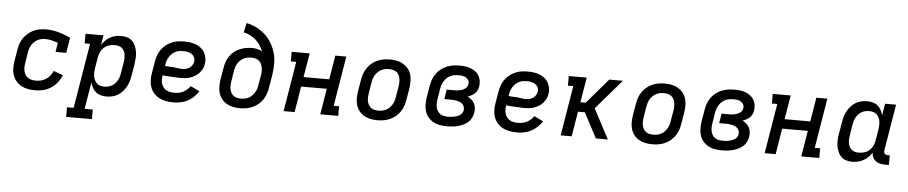

<svg xmlns="http://www.w3.org/2000/svg" viewBox="-48 -1095 7896 1670"><g transform="rotate(5 3900.0 -260.0)"><path d="M267 8Q235 8 204 2.5Q173 -3 146.5 -17.5Q120 -32 100.5 -55Q81 -78 71 -106.5Q61 -135 61 -167Q61 -199 66 -231L83 -331Q87 -358 96 -384Q105 -410 121 -433.5Q137 -457 160 -476Q183 -495 208 -506.5Q233 -518 260.5 -523Q288 -528 315 -528Q373 -528 427 -512.5Q481 -497 530 -474L508 -340H415L428 -421Q402 -430 374 -437Q346 -444 316 -444Q300 -444 283 -440.5Q266 -437 250.5 -429Q235 -421 221.5 -408.5Q208 -396 199 -381Q190 -366 184.5 -350Q179 -334 176 -317L160 -217Q157 -199 157 -181Q157 -163 161.5 -146Q166 -129 175.5 -115Q185 -101 199.5 -92Q214 -83 231.5 -79.5Q249 -76 267 -76Q289 -76 311.5 -81.5Q334 -87 354.5 -100.5Q375 -114 389.5 -133Q404 -152 414 -174L497 -143Q483 -110 459.5 -80Q436 -50 404.5 -29.5Q373 -9 337 -0.5Q301 8 267 8Z M556 215V131H614L708 -436H661V-520H818L804 -437Q819 -458 837 -476Q855 -494 877.5 -506Q900 -518 924.5 -523Q949 -528 973 -528Q1001 -528 1026.5 -520Q1052 -512 1070 -493.5Q1088 -475 1098 -450.5Q1108 -426 1112 -399.5Q1116 -373 1114 -345Q1112 -317 1108 -289L1091 -189Q1087 -164 1079.5 -139.5Q1072 -115 1059 -92.5Q1046 -70 1028 -50Q1010 -30 987 -16.5Q964 -3 938.5 2.5Q913 8 888 8Q863 8 839 1.5Q815 -5 796.5 -20.5Q778 -36 766.5 -57.5Q755 -79 749 -103L710 131H781V215ZM864 -76Q880 -76 896 -79.5Q912 -83 927.5 -91.5Q943 -100 955 -112.5Q967 -125 975.5 -140Q984 -155 989.5 -171Q995 -187 997 -203L1014 -303Q1017 -320 1017 -337Q1017 -354 1014.5 -370.5Q1012 -387 1004.5 -401.5Q997 -416 984.5 -426Q972 -436 955.5 -440Q939 -444 922 -444Q899 -444 875 -437Q851 -430 831.5 -413.5Q812 -397 801 -374Q790 -351 786 -328L769 -228Q766 -210 765.5 -191.5Q765 -173 768 -156Q771 -139 779 -123.5Q787 -108 799.5 -96.5Q812 -85 828.5 -80.5Q845 -76 864 -76Z M1474 8Q1441 8 1409.5 2.5Q1378 -3 1351 -17Q1324 -31 1303.5 -53.5Q1283 -76 1272.5 -105Q1262 -134 1261 -166Q1260 -198 1266 -231L1283 -331Q1287 -358 1296.5 -385Q1306 -412 1322.5 -436Q1339 -460 1362.5 -478.5Q1386 -497 1412.5 -508.5Q1439 -520 1466.5 -524Q1494 -528 1521 -528Q1548 -528 1574.5 -524.5Q1601 -521 1625 -511.5Q1649 -502 1669 -486.5Q1689 -471 1701 -449Q1713 -427 1718 -401Q1723 -375 1718 -348Q1715 -327 1705 -307Q1695 -287 1680 -270Q1665 -253 1645.5 -241Q1626 -229 1605 -221.5Q1584 -214 1562.5 -211.5Q1541 -209 1520 -209Q1500 -209 1480 -210.5Q1460 -212 1440 -212.5Q1420 -213 1399.5 -214.5Q1379 -216 1360 -219V-217Q1357 -199 1357 -180Q1357 -161 1362.5 -144.5Q1368 -128 1378.5 -114Q1389 -100 1404 -91.5Q1419 -83 1437 -79.5Q1455 -76 1474 -76Q1493 -76 1512.5 -79.5Q1532 -83 1550.5 -92Q1569 -101 1585 -115Q1601 -129 1612 -146L1692 -108Q1674 -81 1649.5 -57.5Q1625 -34 1596 -19Q1567 -4 1535.5 2Q1504 8 1474 8ZM1525 -288Q1541 -288 1557.5 -292Q1574 -296 1588 -305.5Q1602 -315 1611.5 -329.5Q1621 -344 1623 -360Q1627 -380 1619 -397.5Q1611 -415 1595.5 -425.5Q1580 -436 1561 -440Q1542 -444 1522 -444Q1505 -444 1487.5 -441.5Q1470 -439 1454 -431Q1438 -423 1424.5 -410.5Q1411 -398 1401 -383Q1391 -368 1385 -351Q1379 -334 1376 -317L1374 -302Q1392 -299 1411.5 -298.5Q1431 -298 1450.5 -296.5Q1470 -295 1488 -291.5Q1506 -288 1525 -288Z M2055 8Q2023 8 1993 2Q1963 -4 1938 -19Q1913 -34 1895 -57Q1877 -80 1868.5 -108.5Q1860 -137 1860.5 -168.5Q1861 -200 1866 -231L1883 -331Q1887 -357 1896 -383Q1905 -409 1921 -432Q1937 -455 1959.5 -473Q1982 -491 2007.5 -502Q2033 -513 2059.5 -518Q2086 -523 2112 -523Q2137 -523 2160.5 -518Q2184 -513 2203 -501Q2192 -529 2176 -554Q2160 -579 2137.5 -598.5Q2115 -618 2088 -632Q2061 -646 2031 -653L2049 -735Q2085 -728 2118 -713.5Q2151 -699 2180 -678.5Q2209 -658 2232.5 -632Q2256 -606 2273 -575.5Q2290 -545 2301.5 -510.5Q2313 -476 2316.5 -439.5Q2320 -403 2317 -365Q2314 -327 2308 -289L2291 -189Q2287 -162 2277.5 -135.5Q2268 -109 2251.5 -85Q2235 -61 2212.5 -42.5Q2190 -24 2163.5 -12.5Q2137 -1 2109.5 3.5Q2082 8 2055 8ZM2056 -76Q2072 -76 2089 -79Q2106 -82 2122 -90Q2138 -98 2151 -110.5Q2164 -123 2173.5 -138Q2183 -153 2189 -169.5Q2195 -186 2197 -203L2213 -296Q2216 -314 2216 -331.5Q2216 -349 2212.5 -365.5Q2209 -382 2201 -396.5Q2193 -411 2180 -421Q2167 -431 2150 -435Q2133 -439 2115 -439Q2099 -439 2082.5 -436Q2066 -433 2051 -425.5Q2036 -418 2022.5 -406Q2009 -394 1999.5 -379.5Q1990 -365 1984.5 -349Q1979 -333 1976 -317L1960 -217Q1957 -200 1956.5 -182.5Q1956 -165 1959.5 -148.5Q1963 -132 1971 -117.5Q1979 -103 1992 -93.5Q2005 -84 2021.5 -80Q2038 -76 2056 -76Z M2436 0 2508 -436H2461V-520H2618L2583 -310H2807L2842 -520H2938L2866 -84H2913V0H2756L2793 -226H2569L2532 0Z M3255 8Q3223 8 3193 2Q3163 -4 3138 -19Q3113 -34 3095 -57Q3077 -80 3068.5 -108.5Q3060 -137 3060.5 -168.5Q3061 -200 3066 -231L3083 -331Q3087 -358 3096.5 -384.5Q3106 -411 3122.5 -435Q3139 -459 3161.5 -477.5Q3184 -496 3210.5 -507.5Q3237 -519 3264 -523.5Q3291 -528 3318 -528Q3350 -528 3380 -522Q3410 -516 3435 -501Q3460 -486 3478.5 -463Q3497 -440 3505 -411.5Q3513 -383 3513 -351.5Q3513 -320 3508 -289L3491 -189Q3487 -162 3477.5 -135.5Q3468 -109 3451.5 -85Q3435 -61 3412.5 -42.5Q3390 -24 3363.5 -12.5Q3337 -1 3309.5 3.5Q3282 8 3255 8ZM3256 -76Q3272 -76 3289 -79Q3306 -82 3322 -90Q3338 -98 3351 -110.5Q3364 -123 3373.5 -138Q3383 -153 3389 -169.5Q3395 -186 3397 -203L3414 -303Q3417 -320 3417 -337.5Q3417 -355 3414 -371.5Q3411 -388 3403 -402.5Q3395 -417 3382 -426.5Q3369 -436 3352 -440Q3335 -444 3317 -444Q3301 -444 3284 -441Q3267 -438 3251.5 -430Q3236 -422 3222.5 -409.5Q3209 -397 3199.5 -382Q3190 -367 3184.5 -350.5Q3179 -334 3176 -317L3160 -217Q3157 -200 3156.5 -182.5Q3156 -165 3159.5 -148.5Q3163 -132 3171 -117.5Q3179 -103 3192 -93.5Q3205 -84 3221.5 -80Q3238 -76 3256 -76Z M3865 8Q3833 8 3802 3Q3771 -2 3744.5 -16.5Q3718 -31 3698.5 -54Q3679 -77 3670 -106Q3661 -135 3661 -167Q3661 -199 3666 -231L3683 -331Q3687 -358 3697 -385.5Q3707 -413 3724 -437Q3741 -461 3765 -479.5Q3789 -498 3816 -509Q3843 -520 3871 -524Q3899 -528 3926 -528Q3951 -528 3976 -525Q4001 -522 4023.5 -513.5Q4046 -505 4065.5 -490.5Q4085 -476 4096.5 -456Q4108 -436 4112 -411.5Q4116 -387 4112 -362Q4109 -345 4101.5 -328.5Q4094 -312 4081 -300Q4068 -288 4052 -279.5Q4036 -271 4020 -265Q4038 -256 4053.5 -243Q4069 -230 4078.5 -212Q4088 -194 4090.5 -172.5Q4093 -151 4089 -129Q4085 -107 4074 -84.5Q4063 -62 4044.5 -46Q4026 -30 4003 -19.5Q3980 -9 3957 -3Q3934 3 3911 5.5Q3888 8 3865 8ZM3866 -76Q3879 -76 3892 -77Q3905 -78 3918 -81Q3931 -84 3943.5 -88.5Q3956 -93 3967.5 -100.5Q3979 -108 3986.5 -120Q3994 -132 3996 -144Q3998 -159 3994 -172Q3990 -185 3981.5 -194.5Q3973 -204 3961 -210Q3949 -216 3936 -219.5Q3923 -223 3909 -224.5Q3895 -226 3881 -226H3819L3833 -310H3895Q3907 -310 3919 -310.5Q3931 -311 3943 -313.5Q3955 -316 3967.5 -320.5Q3980 -325 3990.5 -332Q4001 -339 4008 -350Q4015 -361 4017 -373Q4020 -391 4012.5 -406Q4005 -421 3991 -429.5Q3977 -438 3960.5 -441Q3944 -444 3926 -444Q3909 -444 3891.5 -441.5Q3874 -439 3857.5 -431.5Q3841 -424 3826.5 -411.5Q3812 -399 3802 -383.5Q3792 -368 3785.5 -351Q3779 -334 3776 -317L3760 -217Q3757 -199 3757 -181Q3757 -163 3761 -146Q3765 -129 3774.5 -114.5Q3784 -100 3798.5 -91Q3813 -82 3830.5 -79Q3848 -76 3866 -76Z M4474 8Q4441 8 4409.5 2.5Q4378 -3 4351 -17Q4324 -31 4303.5 -53.5Q4283 -76 4272.5 -105Q4262 -134 4261 -166Q4260 -198 4266 -231L4283 -331Q4287 -358 4296.5 -385Q4306 -412 4322.5 -436Q4339 -460 4362.5 -478.5Q4386 -497 4412.5 -508.5Q4439 -520 4466.5 -524Q4494 -528 4521 -528Q4548 -528 4574.5 -524.5Q4601 -521 4625 -511.5Q4649 -502 4669 -486.5Q4689 -471 4701 -449Q4713 -427 4718 -401Q4723 -375 4718 -348Q4715 -327 4705 -307Q4695 -287 4680 -270Q4665 -253 4645.5 -241Q4626 -229 4605 -221.5Q4584 -214 4562.5 -211.5Q4541 -209 4520 -209Q4500 -209 4480 -210.5Q4460 -212 4440 -212.5Q4420 -213 4399.5 -214.5Q4379 -216 4360 -219V-217Q4357 -199 4357 -180Q4357 -161 4362.5 -144.5Q4368 -128 4378.5 -114Q4389 -100 4404 -91.5Q4419 -83 4437 -79.5Q4455 -76 4474 -76Q4493 -76 4512.5 -79.5Q4532 -83 4550.5 -92Q4569 -101 4585 -115Q4601 -129 4612 -146L4692 -108Q4674 -81 4649.5 -57.5Q4625 -34 4596 -19Q4567 -4 4535.5 2Q4504 8 4474 8ZM4525 -288Q4541 -288 4557.5 -292Q4574 -296 4588 -305.5Q4602 -315 4611.5 -329.5Q4621 -344 4623 -360Q4627 -380 4619 -397.5Q4611 -415 4595.5 -425.5Q4580 -436 4561 -440Q4542 -444 4522 -444Q4505 -444 4487.5 -441.5Q4470 -439 4454 -431Q4438 -423 4424.5 -410.5Q4411 -398 4401 -383Q4391 -368 4385 -351Q4379 -334 4376 -317L4374 -302Q4392 -299 4411.5 -298.5Q4431 -298 4450.5 -296.5Q4470 -295 4488 -291.5Q4506 -288 4525 -288Z M4855 0 4927 -436H4880V-520H5037L5001 -302H5047L5234 -520H5353L5129 -260L5267 0H5162L5047 -218H4987L4951 0Z M5655 8Q5623 8 5593 2Q5563 -4 5538 -19Q5513 -34 5495 -57Q5477 -80 5468.5 -108.5Q5460 -137 5460.5 -168.5Q5461 -200 5466 -231L5483 -331Q5487 -358 5496.5 -384.5Q5506 -411 5522.5 -435Q5539 -459 5561.5 -477.5Q5584 -496 5610.5 -507.5Q5637 -519 5664 -523.5Q5691 -528 5718 -528Q5750 -528 5780 -522Q5810 -516 5835 -501Q5860 -486 5878.5 -463Q5897 -440 5905 -411.5Q5913 -383 5913 -351.5Q5913 -320 5908 -289L5891 -189Q5887 -162 5877.5 -135.5Q5868 -109 5851.5 -85Q5835 -61 5812.5 -42.5Q5790 -24 5763.5 -12.5Q5737 -1 5709.5 3.5Q5682 8 5655 8ZM5656 -76Q5672 -76 5689 -79Q5706 -82 5722 -90Q5738 -98 5751 -110.5Q5764 -123 5773.5 -138Q5783 -153 5789 -169.5Q5795 -186 5797 -203L5814 -303Q5817 -320 5817 -337.5Q5817 -355 5814 -371.5Q5811 -388 5803 -402.5Q5795 -417 5782 -426.5Q5769 -436 5752 -440Q5735 -444 5717 -444Q5701 -444 5684 -441Q5667 -438 5651.5 -430Q5636 -422 5622.5 -409.5Q5609 -397 5599.5 -382Q5590 -367 5584.5 -350.5Q5579 -334 5576 -317L5560 -217Q5557 -200 5556.5 -182.5Q5556 -165 5559.5 -148.5Q5563 -132 5571 -117.5Q5579 -103 5592 -93.5Q5605 -84 5621.5 -80Q5638 -76 5656 -76Z M6265 8Q6233 8 6202 3Q6171 -2 6144.5 -16.5Q6118 -31 6098.5 -54Q6079 -77 6070 -106Q6061 -135 6061 -167Q6061 -199 6066 -231L6083 -331Q6087 -358 6097 -385.5Q6107 -413 6124 -437Q6141 -461 6165 -479.5Q6189 -498 6216 -509Q6243 -520 6271 -524Q6299 -528 6326 -528Q6351 -528 6376 -525Q6401 -522 6423.5 -513.5Q6446 -505 6465.5 -490.5Q6485 -476 6496.5 -456Q6508 -436 6512 -411.5Q6516 -387 6512 -362Q6509 -345 6501.5 -328.5Q6494 -312 6481 -300Q6468 -288 6452 -279.5Q6436 -271 6420 -265Q6438 -256 6453.5 -243Q6469 -230 6478.5 -212Q6488 -194 6490.5 -172.5Q6493 -151 6489 -129Q6485 -107 6474 -84.5Q6463 -62 6444.5 -46Q6426 -30 6403 -19.5Q6380 -9 6357 -3Q6334 3 6311 5.5Q6288 8 6265 8ZM6266 -76Q6279 -76 6292 -77Q6305 -78 6318 -81Q6331 -84 6343.5 -88.5Q6356 -93 6367.5 -100.5Q6379 -108 6386.5 -120Q6394 -132 6396 -144Q6398 -159 6394 -172Q6390 -185 6381.5 -194.5Q6373 -204 6361 -210Q6349 -216 6336 -219.5Q6323 -223 6309 -224.5Q6295 -226 6281 -226H6219L6233 -310H6295Q6307 -310 6319 -310.5Q6331 -311 6343 -313.5Q6355 -316 6367.5 -320.5Q6380 -325 6390.5 -332Q6401 -339 6408 -350Q6415 -361 6417 -373Q6420 -391 6412.5 -406Q6405 -421 6391 -429.5Q6377 -438 6360.5 -441Q6344 -444 6326 -444Q6309 -444 6291.5 -441.5Q6274 -439 6257.5 -431.5Q6241 -424 6226.5 -411.5Q6212 -399 6202 -383.5Q6192 -368 6185.5 -351Q6179 -334 6176 -317L6160 -217Q6157 -199 6157 -181Q6157 -163 6161 -146Q6165 -129 6174.5 -114.5Q6184 -100 6198.5 -91Q6213 -82 6230.5 -79Q6248 -76 6266 -76Z M6636 0 6708 -436H6661V-520H6818L6783 -310H7007L7042 -520H7138L7066 -84H7113V0H6956L6993 -226H6769L6732 0Z M7400 8Q7372 8 7346.5 0Q7321 -8 7303 -26.5Q7285 -45 7275 -69.5Q7265 -94 7261 -120.5Q7257 -147 7259 -175Q7261 -203 7266 -231L7283 -331Q7287 -356 7294.5 -380.5Q7302 -405 7314.5 -427.5Q7327 -450 7345.5 -470Q7364 -490 7386.5 -503.5Q7409 -517 7434.5 -522.5Q7460 -528 7485 -528Q7510 -528 7534.5 -521.5Q7559 -515 7577.5 -499.5Q7596 -484 7607.5 -462.5Q7619 -441 7625 -417L7642 -520H7738L7671 -116Q7670 -108 7671 -100Q7672 -92 7676.5 -86.5Q7681 -81 7688.5 -78.5Q7696 -76 7704 -76H7722L7721 8H7690Q7667 8 7645.5 3.5Q7624 -1 7607 -13.5Q7590 -26 7580.5 -45.5Q7571 -65 7571 -87Q7558 -65 7539 -46.5Q7520 -28 7497 -15.5Q7474 -3 7449 2.5Q7424 8 7400 8ZM7451 -76Q7474 -76 7498.5 -83Q7523 -90 7542 -106.5Q7561 -123 7572.5 -146Q7584 -169 7587 -192L7604 -292Q7607 -310 7607.5 -328.5Q7608 -347 7605.5 -364Q7603 -381 7595 -396.5Q7587 -412 7574.5 -423.5Q7562 -435 7545 -439.5Q7528 -444 7509 -444Q7493 -444 7477 -440.5Q7461 -437 7445.5 -428.5Q7430 -420 7418 -407.5Q7406 -395 7397.5 -380Q7389 -365 7384 -349Q7379 -333 7376 -317L7360 -217Q7357 -200 7356.5 -183Q7356 -166 7359 -149.5Q7362 -133 7369.5 -118.5Q7377 -104 7389.5 -94Q7402 -84 7418 -80Q7434 -76 7451 -76Z"/></g></svg>

Font: Iosevka Etoile Medium
Style: Italic
Weight: 500
Italic angle: -9°
Designer: Belleve Invis
Foundry: Belleve Invis
Version: Version 22.1.2; ttfautohint (v1.8.4)